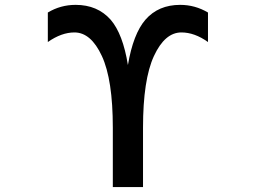

<svg xmlns="http://www.w3.org/2000/svg" viewBox="-20 -761 1040 782"><path d="M713.9 -741.2Q774.4 -741.2 827.1 -710V-589.8Q772.5 -628.9 718.8 -628.9Q651.4 -628.9 606.9 -532.7Q562.5 -436.5 562.5 -241.2V1H439.5V-241.2Q439.5 -436.5 395 -532.7Q350.6 -628.9 283.2 -628.9Q230.5 -628.9 174.8 -589.8V-710Q226.6 -741.2 288.1 -741.2Q377 -741.2 430.7 -680.7Q480.5 -623 501 -496.1Q522.5 -623 572.3 -680.7Q625 -741.2 713.9 -741.2Z"/></svg>

Font: Gen Shin Gothic Monospace Medium
Style: Regular
Weight: 500
Designer: [Source Han Sans]
Ryoko NISHIZUKA  (kana & ideographs); Paul D. Hunt (Latin, Greek & Cyrillic); Wenlong ZHANG  (bopomofo
Version: Version 1.002.20150607